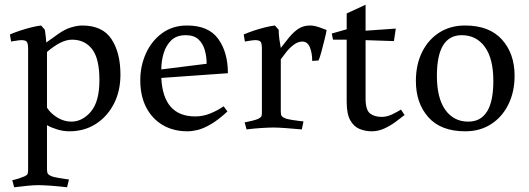

<svg xmlns="http://www.w3.org/2000/svg" viewBox="-20 -540 2241 813"><path d="M176 -360 225 -395Q254 -416 281 -424Q308 -432 328 -432Q414 -432 452 -374.5Q490 -317 490 -224Q490 -154 462 -100Q434 -46 385.5 -15Q337 16 273 16Q248 16 222 8Q196 0 179 -10V178Q179 190 183 196Q187 202 200 207Q209 210 226 213Q243 216 257.5 218Q272 220 272 220L264 253Q231 249 197 246.5Q163 244 143 244Q124 244 97.5 246.5Q71 249 40 253L32 223Q32 223 41 221Q50 219 62 215Q74 211 83 207Q94 202 96.5 197Q99 192 99 179V-336Q99 -350 96 -358.5Q93 -367 82 -369Q75 -371 61.5 -369.5Q48 -368 37.5 -366Q27 -364 27 -364L22 -394Q40 -402 64 -410Q88 -418 112 -424Q136 -430 154 -432L170 -414Q172 -401 173.5 -387.5Q175 -374 176 -360ZM179 -320V-84Q194 -60 222.5 -42.5Q251 -25 282 -25Q329 -25 365 -67.5Q401 -110 401 -201Q401 -292 370 -332Q339 -372 285 -372Q261 -372 234.5 -358.5Q208 -345 179 -320Z M945 -230 663 -210Q671 -47 807 -47Q840 -47 871.5 -60Q903 -73 927 -90L943 -68Q904 -32 873 -14Q842 4 818 10Q794 16 774 16Q714 16 669 -10.5Q624 -37 599 -85.5Q574 -134 574 -200Q574 -261 598 -314Q622 -367 666.5 -399.5Q711 -432 772 -432Q863 -432 904 -375.5Q945 -319 945 -230ZM766 -391Q728 -391 705.5 -369.5Q683 -348 673 -314.5Q663 -281 663 -246L855 -270Q855 -301 847 -328.5Q839 -356 820 -373.5Q801 -391 766 -391Z M1144 -432 1160 -414Q1160 -395 1163 -373.5Q1166 -352 1169 -337L1202 -379Q1226 -408 1246.5 -420Q1267 -432 1292 -432Q1310 -432 1330.5 -425Q1351 -418 1363 -413Q1361 -399 1354.5 -373.5Q1348 -348 1341.5 -323Q1335 -298 1329 -284L1302 -282Q1302 -316 1292 -340Q1282 -364 1260 -364Q1242 -364 1224.5 -351Q1207 -338 1193 -320.5Q1179 -303 1169 -289V-67Q1169 -54 1173 -48.5Q1177 -43 1190 -38Q1200 -35 1217.5 -32Q1235 -29 1250 -27.5Q1265 -26 1265 -26L1258 8Q1224 5 1191 2.5Q1158 0 1138 0Q1119 0 1087 2Q1055 4 1024 8L1016 -22Q1016 -22 1026.5 -24Q1037 -26 1051 -29.5Q1065 -33 1074 -37Q1085 -43 1087 -48Q1089 -53 1089 -66V-336Q1089 -350 1086 -358.5Q1083 -367 1072 -369Q1065 -371 1051.5 -369.5Q1038 -368 1027.5 -366Q1017 -364 1017 -364L1012 -394Q1030 -402 1054 -410Q1078 -418 1102 -424Q1126 -430 1144 -432Z M1390 -372 1385 -398 1448 -416V-483L1528 -520V-410L1656 -419L1648 -366L1528 -370V-124Q1528 -74 1547 -59.5Q1566 -45 1596 -45Q1618 -45 1640 -55.5Q1662 -66 1678 -76L1693 -53Q1677 -40 1654.5 -23.5Q1632 -7 1606.5 4.5Q1581 16 1554 16Q1527 16 1502.5 6Q1478 -4 1463 -31Q1448 -58 1448 -109V-372Z M1741 -197Q1741 -266 1767 -319Q1793 -372 1840 -402Q1887 -432 1949 -432Q2052 -432 2105.5 -372.5Q2159 -313 2159 -219Q2159 -151 2132.5 -97.5Q2106 -44 2059 -14Q2012 16 1950 16Q1847 16 1794 -43.5Q1741 -103 1741 -197ZM1830 -219Q1830 -125 1865.5 -75Q1901 -25 1963 -25Q2069 -25 2069 -197Q2069 -292 2033 -341.5Q1997 -391 1935 -391Q1830 -391 1830 -219Z"/></svg>

Font: Buenard
Style: Regular
Weight: 400
Version: Version 2.000